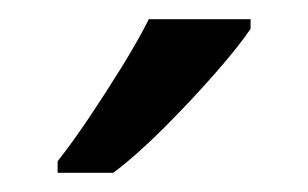

<svg xmlns="http://www.w3.org/2000/svg" viewBox="-20 -786 321 200"><path d="M241 -756Q229 -738 204 -709.5Q179 -681 150.5 -652.5Q122 -624 98 -606H40V-618Q55 -637 72.5 -663Q90 -689 107 -716.5Q124 -744 135 -766H241Z"/></svg>

Font: Noto Sans Old Turkic
Style: Regular
Weight: 400
Designer: Monotype Design Team
Foundry: Monotype Imaging Inc.
Version: Version 2.003; ttfautohint (v1.8.4.7-5d5b)